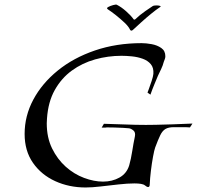

<svg xmlns="http://www.w3.org/2000/svg" viewBox="-20 -834 872 850"><path d="M497 -813Q517 -803 538.5 -784Q560 -765 572 -748Q573 -747 575 -747Q577 -747 578 -748Q599 -768 623.5 -785Q648 -802 656 -807Q659 -809 664.5 -809.5Q670 -810 674 -810Q682 -810 688 -808Q694 -806 689 -803Q671 -791 649 -773Q627 -755 606 -736Q585 -717 570 -703Q561 -694 556 -702Q549 -717 531.5 -733.5Q514 -750 494 -766Q474 -782 457 -793Q450 -798 459 -803Q468 -808 481 -811.5Q494 -815 497 -813ZM359 -4Q286 -4 224.5 -32Q163 -60 126 -113Q89 -166 89 -241Q89 -321 127.5 -393Q166 -465 235.5 -521.5Q305 -578 400 -610.5Q495 -643 607 -643Q627 -643 651.5 -638.5Q676 -634 694 -621.5Q712 -609 712 -585Q712 -578 709.5 -572Q707 -566 705 -560Q701 -544 693.5 -528.5Q686 -513 679 -498Q672 -481 663 -459.5Q654 -438 646 -415L633 -424Q633 -424 639 -440Q645 -456 651.5 -476Q658 -496 659 -507Q661 -534 647.5 -550Q634 -566 611.5 -574Q589 -582 564 -584.5Q539 -587 518 -587Q458 -587 401 -571Q344 -555 298 -521.5Q252 -488 222.5 -435.5Q193 -383 188 -309Q188 -304 187.5 -298.5Q187 -293 187 -288Q187 -225 210.5 -177Q234 -129 271 -96Q308 -63 352 -46.5Q396 -30 436 -30Q477 -30 509 -48Q541 -66 552 -102Q560 -130 565.5 -165.5Q571 -201 577 -229Q581 -248 570.5 -256.5Q560 -265 551 -266Q543 -267 524.5 -268Q506 -269 486.5 -269.5Q467 -270 453 -270Q449 -269 439.5 -269Q430 -269 430 -269L440 -286Q487 -285 533.5 -283Q580 -281 626 -281Q639 -281 669.5 -281.5Q700 -282 742.5 -283.5Q785 -285 832 -287L821 -270Q811 -271 800.5 -271Q790 -271 781 -271H750Q726 -271 712.5 -263Q699 -255 689.5 -235.5Q680 -216 667 -181Q663 -170 657.5 -140.5Q652 -111 648 -77.5Q644 -44 643 -19Q643 -6 636 -6Q630 -6 622 -13Q616 -18 604 -20Q592 -22 575 -22Q545 -22 504.5 -17.5Q464 -13 425.5 -8.5Q387 -4 359 -4Z"/></svg>

Font: Kings
Style: Regular
Weight: 400
Designer: Robert E. Leuschke
Foundry: Robert E. Leuschke
Version: Version 1.010; ttfautohint (v1.8.3)